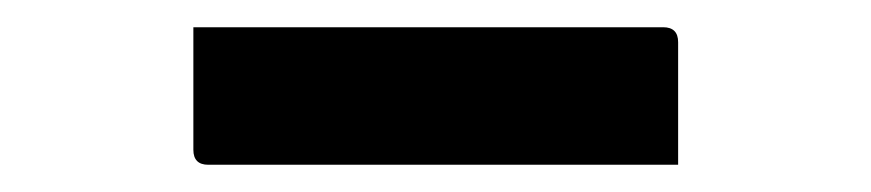

<svg xmlns="http://www.w3.org/2000/svg" viewBox="-20 -783 640 141"><path d="M122 -763H467Q478 -763 478 -752V-662H133Q122 -662 122 -673Z"/></svg>

Font: Recursive Sn Lnr St SmB
Style: Regular
Weight: 600
Version: Version 1.079;hotconv 1.0.112;makeotfexe 2.5.65598; ttfautoh